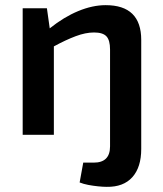

<svg xmlns="http://www.w3.org/2000/svg" viewBox="-20 -523 633 745"><path d="M390 -503Q528 -503 528 -368V55Q528 126 493.5 164.5Q459 203 394 202Q380 202 360.5 200Q341 198 322.5 194.5Q304 191 289 185L303 108H344Q407 108 407 45V-331Q407 -367 393 -382Q379 -397 345 -397Q312 -397 273.5 -382.5Q235 -368 189 -343V0H68V-491H162L173 -413Q228 -457 283.5 -480Q339 -503 390 -503Z"/></svg>

Font: Exo 2 SemiBold
Style: Regular
Weight: 600
Designer: Natanael Gama
Foundry: Natanael Gama
Version: Version 2.010